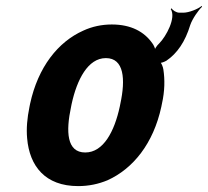

<svg xmlns="http://www.w3.org/2000/svg" viewBox="-20 -621 705 651"><path d="M544 -415C581 -440 608 -480 625 -536C632 -557 653 -587 665 -598L664 -601C651 -590 620 -578 602 -578H588C578 -578 565 -586 562 -593L559 -590C578 -561 543 -497 520 -474C512 -467 503 -453 502 -446L507 -447C508 -454 501 -469 496 -475C469 -513 425 -538 359 -538C325 -538 292 -531 262 -517C177 -479 109 -394 82 -269L80 -259C72 -220 69 -185 72 -152C80 -58 133 10 245 10C281 10 314 3 345 -10C431 -49 500 -134 527 -259L529 -269C539 -313 539 -352 534 -385C533 -393 527 -410 521 -412L519 -408C524 -406 537 -411 544 -415ZM339 -424C401 -424 406 -352 388 -269L386 -259C368 -176 331 -104 269 -104C206 -104 203 -175 221 -259L223 -269C241 -351 278 -424 339 -424Z"/></svg>

Font: Asimov
Style: EdgeExtremeIt
Weight: 500
Designer: Google
Version: Version 2.000980: 2014